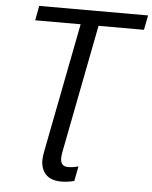

<svg xmlns="http://www.w3.org/2000/svg" viewBox="-59 -737 789 994"><g transform="rotate(5 335.0 -240.0)"><path d="M90 -612 104 -688H670L655 -612H419L290 53Q288 63 287 71.5Q286 80 286 87Q286 130 325 130Q352 130 379 122L364 199Q329 208 298 208Q244 208 217 180.5Q190 153 190 105Q190 86 196 57L326 -612Z"/></g></svg>

Font: Libra Sans Modern
Style: Italic
Weight: 400
Italic angle: -12°
Foundry: Stefan Peev, Context Ltd
Version: Version 1.000